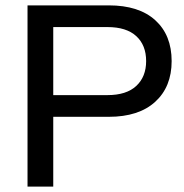

<svg xmlns="http://www.w3.org/2000/svg" viewBox="-20 -695 685 715"><path d="M82.5 0V-675H385Q497.5 -675 558.3 -619.6Q619.2 -564.2 619.2 -467.5Q619.2 -371.7 557.9 -315.8Q496.7 -260 385 -260H178.3V0ZM178.3 -340.8H380Q450.8 -340.8 487.5 -375Q524.2 -409.2 524.2 -467.5Q524.2 -526.7 487.5 -560.4Q450.8 -594.2 380 -594.2H178.3Z"/></svg>

Font: Funnel Display
Style: Regular
Weight: 400
Designer: NORD ID, Kristian Moeller
Foundry: Dicotype
Version: Version 1.000